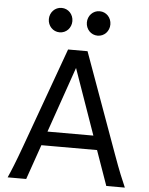

<svg xmlns="http://www.w3.org/2000/svg" viewBox="-61 -983 803 1032"><g transform="rotate(5 340.5 -466.5)"><path d="M119.6 0 185.1 -188H485.4L551.8 0H651.9C634.8 -39.1 616.2 -82.5 583.5 -173.3L388.2 -712.9H283.2L87.9 -173.3C54.7 -82 37.1 -39.6 19.5 0ZM459 -263.7H211.4L334.5 -617.7ZM371.1 -866.7C371.1 -830.6 398.4 -800.8 434.6 -800.8C471.2 -800.8 498 -830.6 498 -866.7C498 -902.8 471.2 -932.6 434.6 -932.6C398.4 -932.6 371.1 -902.8 371.1 -866.7ZM166 -866.7C166 -830.6 193.4 -800.8 229.5 -800.8C266.1 -800.8 293 -830.6 293 -866.7C293 -902.8 266.1 -932.6 229.5 -932.6C193.4 -932.6 166 -902.8 166 -866.7Z"/></g></svg>

Font: Andika
Style: Regular
Weight: 400
Designer: Victor Gaultney, Annie Olsen, Julie Remington, Don Collingsworth, Eric Hays
Foundry: SIL International
Version: Version 1.000